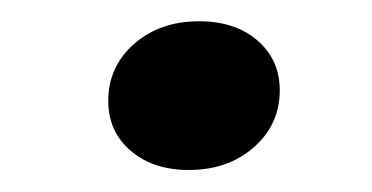

<svg xmlns="http://www.w3.org/2000/svg" viewBox="-20 -322 343 177"><path d="M154 -165.3Q121 -165.3 100.4 -183.1Q79.8 -200.8 79.8 -229Q79.8 -260.5 103.6 -281.5Q127.4 -302.4 163.7 -302.4Q196.8 -302.4 217.3 -284.7Q237.9 -266.9 237.9 -238.7Q237.9 -207.3 214.1 -186.3Q190.3 -165.3 154 -165.3Z"/></svg>

Font: Playfair 5pt SemiExpanded Light
Style: Italic
Weight: 300
Width: 6
Italic angle: -15.6°
Designer: Claus Eggers Sørensen
Foundry: Claus Eggers Sørensen
Version: Version 2.203